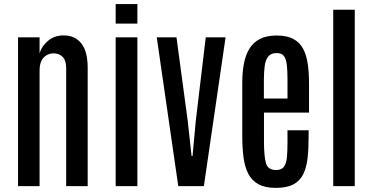

<svg xmlns="http://www.w3.org/2000/svg" viewBox="-20 -916 1838 945"><path d="M68.8 0V-732.4H174.8V-653.3Q184.6 -688.5 216.3 -715.1Q248 -741.7 293 -741.7Q349.6 -741.7 380.6 -701.9Q411.6 -662.1 411.6 -582.5V0H305.7V-580.6Q305.7 -618.2 288.6 -635.7Q271.5 -653.3 244.6 -653.3Q224.6 -653.3 208.7 -644Q192.9 -634.8 183.8 -616.2Q174.8 -597.7 174.8 -568.8V0Z M549.3 0V-732.4H656.2V0ZM549.3 -799.8V-896H656.2V-799.8Z M857.4 0 751.5 -732.4H848.6L903.8 -322.3L922.9 -148.4H927.7L943.8 -322.8L992.7 -732.4H1090.3L983.4 0Z M1337.9 8.8Q1284.7 8.8 1252 -9.3Q1219.2 -27.3 1201.9 -61Q1184.6 -94.7 1178.5 -141.8Q1172.4 -189 1172.4 -246.1V-507.8Q1172.4 -559.6 1180.4 -602.3Q1188.5 -645 1207.3 -676Q1226.1 -707 1259 -724.1Q1292 -741.2 1341.8 -741.2Q1392.6 -741.2 1424.1 -724.1Q1455.6 -707 1472.2 -675.5Q1488.8 -644 1494.9 -600.3Q1501 -556.6 1501 -503.9V-361.8H1279.3V-216.3Q1279.3 -149.9 1288.6 -114.5Q1297.9 -79.1 1338.9 -79.1Q1366.2 -79.1 1377.9 -95.9Q1389.6 -112.8 1392.3 -143.3Q1395 -173.8 1395 -214.8V-274.9H1499V-242.2Q1499 -184.6 1493.9 -138.4Q1488.8 -92.3 1472.9 -59.3Q1457 -26.4 1424.6 -8.8Q1392.1 8.8 1337.9 8.8ZM1278.8 -431.2H1395V-524.4Q1395 -566.9 1391.8 -595.9Q1388.7 -625 1377.7 -639.9Q1366.7 -654.8 1341.8 -654.8Q1313.5 -654.8 1300 -637.7Q1286.6 -620.6 1282.7 -590.6Q1278.8 -560.5 1278.8 -521Z M1620.1 0V-868.2H1726.1V0Z"/></svg>

Font: Antonio Medium
Style: Regular
Weight: 500
Designer: Vernon Adams
Foundry: Vernon Adams
Version: Version 1.002